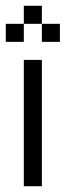

<svg xmlns="http://www.w3.org/2000/svg" viewBox="-20 -645 228 665"><path d="M62.5 -437.5H125V0H62.5ZM0 -562.5H62.5V-500H0ZM62.5 -625H125V-562.5H62.5ZM125 -562.5H187.5V-500H125Z"/></svg>

Font: Pixel Operator SC
Style: Regular
Weight: 400
Designer: Jayvee Enaguas (GrandChaos9000)
Foundry: The Grandoplex Project
Version: Version 1.4.1 (September 5, 2015)